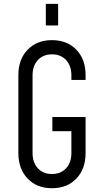

<svg xmlns="http://www.w3.org/2000/svg" viewBox="-20 -978 536 1014"><path d="M254.5 16Q174.5 16 125.8 -35Q77 -86 77 -169V-581Q77 -664.5 125.8 -715.2Q174.5 -766 254.5 -766Q335 -766 383.5 -715.2Q432 -664.5 432 -581V-556H357V-581Q357 -630.5 329 -660.8Q301 -691 254.5 -691Q208 -691 180 -660.8Q152 -630.5 152 -581V-169Q152 -119.5 180 -89.2Q208 -59 254.5 -59Q301 -59 329 -89.2Q357 -119.5 357 -169V-285H256.5V-360H432V-169Q432 -86 383.5 -35Q335 16 254.5 16ZM222 -843.5V-957.5H287V-843.5Z"/></svg>

Font: Mohave Light
Style: Regular
Weight: 400
Version: Version 2.003